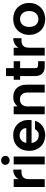

<svg xmlns="http://www.w3.org/2000/svg" viewBox="1280 -2098 827 3428"><g transform="rotate(-90 1694.0 -384.5)"><path d="M68.8 -554.2H209V-467.8Q234.9 -511.7 277.8 -537.1Q319.8 -562 378.9 -562V-415H341.8Q311.5 -415 287.1 -409.2Q260.3 -401.4 245.1 -386.2Q226.1 -368.7 217.8 -342.8Q209 -315.4 209 -275.9V0H68.8Z M612.8 0H472.7V-554.2H612.8ZM464.8 -703.1Q464.8 -734.9 486.8 -756.8Q509.3 -777.8 543.9 -777.8Q579.6 -777.8 602.1 -756.8Q624 -734.9 624 -703.1Q624 -670.9 602.1 -648.9Q580.1 -627 543.9 -627Q508.8 -627 486.8 -648.9Q464.8 -670.9 464.8 -703.1Z M988.8 -448.2Q937.5 -448.2 901.9 -417Q864.3 -384.3 857.4 -329.1H1120.6Q1119.1 -357.4 1109.9 -377.9Q1101.1 -397 1080.6 -416Q1061 -431.6 1039.6 -439.9Q1012.2 -448.2 988.8 -448.2ZM714.8 -276.9Q714.8 -343.8 735.8 -396Q755.9 -449.2 792.5 -485.8Q828.1 -522.9 879.9 -543Q931.6 -563 992.7 -563Q1054.7 -563 1102.5 -543.9Q1150.9 -524.9 1189.5 -487.8Q1226.1 -451.2 1245.6 -401.9Q1265.6 -350.1 1265.6 -289.1Q1265.6 -271 1264.6 -262.2L1261.7 -234.9H856.4Q860.8 -174.3 899.4 -140.1Q937 -106.9 989.7 -106.9Q1034.7 -106.9 1060.5 -127Q1089.4 -148.9 1100.6 -173.8H1251.5Q1240.7 -135.3 1218.8 -103Q1197.8 -71.3 1162.6 -43.9Q1128.9 -18.1 1086.4 -4.9Q1041.5 8.8 992.7 8.8Q933.6 8.8 881.8 -11.2Q831.5 -30.8 793.5 -68.8Q757.8 -104.5 735.8 -159.2Q714.8 -211.4 714.8 -276.9Z M1755.4 -306.2Q1755.4 -373.5 1722.2 -408.2Q1689 -442.9 1632.3 -442.9Q1576.2 -442.9 1541.5 -408.2Q1507.3 -374 1507.3 -306.2V0H1367.2V-554.2H1507.3V-484.9Q1535.2 -520.5 1577.1 -541Q1619.6 -562 1674.3 -562Q1721.7 -562 1763.2 -546.9Q1807.6 -528.3 1833.5 -501Q1862.3 -470.7 1879.4 -426.8Q1895.5 -383.8 1895.5 -325.2V0H1755.4Z M1983.9 -554.2H2049.8V-690.9H2190.9V-554.2H2314.9V-439H2190.9V-170.9Q2190.9 -142.6 2204.1 -130.9Q2216.8 -118.2 2250 -118.2H2314.9V0H2227.1Q2186.5 0 2154.8 -8.8Q2122.1 -17.6 2099.1 -39.1Q2074.7 -59.1 2063 -91.8Q2049.8 -123.5 2049.8 -171.9V-439H1983.9Z M2415.5 -554.2H2555.7V-467.8Q2581.5 -511.7 2624.5 -537.1Q2666.5 -562 2725.6 -562V-415H2688.5Q2658.2 -415 2633.8 -409.2Q2606.9 -401.4 2591.8 -386.2Q2572.8 -368.7 2564.5 -342.8Q2555.7 -315.4 2555.7 -275.9V0H2415.5Z M3354.5 -276.9Q3354.5 -210.4 3332.5 -159.2Q3310.1 -106.9 3270.5 -68.8Q3231 -30.8 3178.7 -11.2Q3125.5 8.8 3065.4 8.8Q3006.3 8.8 2954.6 -11.2Q2904.8 -29.8 2865.7 -68.8Q2827.6 -106.9 2806.6 -159.2Q2784.7 -210.4 2784.7 -276.9Q2784.7 -344.7 2806.6 -396Q2829.6 -449.2 2867.7 -485.8Q2905.3 -523.4 2957.5 -543Q3010.7 -563 3069.3 -563Q3128.4 -563 3181.6 -543Q3233.4 -523.4 3272.5 -485.8Q3310.1 -448.2 3332.5 -396Q3354.5 -344.7 3354.5 -276.9ZM2926.3 -276.9Q2926.3 -239.7 2937.5 -205.1Q2947.8 -173.3 2967.3 -153.8Q2986.3 -133.3 3011.7 -123Q3037.6 -112.8 3065.4 -112.8Q3094.2 -112.8 3119.6 -123Q3147 -134.3 3165.5 -153.8Q3185.5 -173.8 3198.7 -205.1Q3210.4 -236.3 3210.4 -276.9Q3210.4 -318.4 3198.7 -350.1Q3188 -377.9 3166.5 -400.9Q3146 -421.4 3121.6 -431.2Q3097.2 -440.9 3067.4 -440.9Q3039.1 -440.9 3014.6 -431.2Q2990.2 -421.4 2969.7 -400.9Q2947.8 -377.4 2938.5 -350.1Q2926.3 -317.4 2926.3 -276.9Z"/></g></svg>

Font: PoppinsZ SemiBold
Style: Regular
Weight: 600
Designer: Ninad Kale (Devanagari), Jonny Pinhorn (Latin)
Foundry: Indian Type Foundry
Version: Version 3.002;FEAKit 1.0